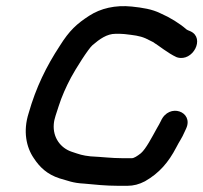

<svg xmlns="http://www.w3.org/2000/svg" viewBox="-20 -651 656 619"><path d="M594.3 -550C584.7 -554.4 584.9 -553.4 581.3 -556.1C559.1 -575.6 527.8 -594.9 497.5 -608C469.8 -621.7 439.8 -626.1 404.6 -629.9C351.5 -635.3 304.5 -624.1 267.7 -600.3C227.9 -574.5 203.9 -553.1 172.5 -502.8C129.8 -437.6 96.1 -369.8 72.2 -285.6C54 -228.2 64.5 -176.5 89 -141C107.9 -112.2 131.6 -89 172.1 -75.9C199.5 -68.5 213.9 -60.9 251.6 -59C285.5 -55.8 321.8 -52 360.2 -52H391.2C410.3 -52 428.7 -56.7 447.4 -66.6C493.8 -93 523.4 -128.1 548.2 -175.6C558.8 -196.6 565.8 -204 575.7 -227.1L580.2 -236.8C605 -291.1 525.2 -320.6 498.7 -261C494.9 -252.7 491 -246.7 486.3 -238.3C469.2 -207.6 451 -171.7 434.4 -157.1C422.3 -147.4 411.6 -141 405.2 -141H374.2C340.2 -141 309.3 -145.1 272 -146.9C244.9 -149.9 237.7 -152.9 211 -161.8C175.9 -173.5 149.8 -207 153.4 -250.9C154.8 -269.1 161.9 -285 169.3 -309.2C178.6 -338.8 193.2 -371.6 209 -401.2C223.3 -428 264.5 -493.6 278.1 -505.3C301.2 -525.2 324.9 -542 352.2 -542C361.4 -542 370.5 -542.4 381.2 -541.2C411.5 -537.5 429 -536.2 449.8 -527.1L472.8 -515.7C492.8 -503.6 520.8 -479.8 548.6 -467C549.2 -466.7 550.5 -466.2 551.4 -466C601.7 -450.9 642 -528 594.3 -550Z"/></svg>

Font: Just Breathe
Style: BdObl3
Weight: 400
Foundry: Cannot Into Space Fonts
Version: Version 0.72